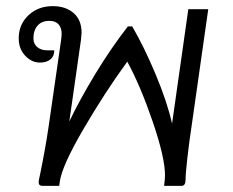

<svg xmlns="http://www.w3.org/2000/svg" viewBox="-20 -606 759 626"><path d="M659 -576 604 -190Q597 -145 591 -92Q585 -39 585 -20Q585 0 572 0H515Q518 -23 518 -34Q518 -92 478 -209Q438 -326 395 -405Q322 -305 252 -185Q182 -65 175 -14L173 0H119Q112 0 109 -3Q106 -6 106 -13Q106 -17 111 -39Q128 -122 138 -190L179 -474Q181 -490 181 -496Q181 -515 171 -526.5Q161 -538 141 -538Q116 -538 102.5 -522.5Q89 -507 89 -481Q89 -463 101.5 -452.5Q114 -442 133 -442H157Q157 -423 144.5 -412.5Q132 -402 110 -402Q83 -402 62 -424.5Q41 -447 41 -481Q41 -526 72.5 -556Q104 -586 152 -586Q194 -586 220 -563.5Q246 -541 246 -499Q246 -494 244 -476L206 -210Q240 -281 290.5 -364.5Q341 -448 397 -520H411Q450 -453 487.5 -363.5Q525 -274 541 -203L594 -576Z"/></svg>

Font: Krub
Style: Italic
Weight: 400
Italic angle: -8°
Designer: Ekaluck Peanpanawate
Foundry: Cadson Demak Co.,Ltd.
Version: Version 1.000; ttfautohint (v1.6)